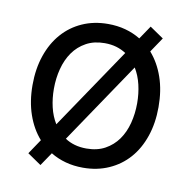

<svg xmlns="http://www.w3.org/2000/svg" viewBox="-71 -641 739 742"><g transform="rotate(10 298.5 -270.5)"><path d="M81 -7.1 120 -65Q87 -102.3 69.1 -154.1Q51.1 -206 51.1 -269.9Q51.1 -333.8 69.1 -386Q87 -438.2 119.5 -475.1Q152 -512.1 197.4 -532.3Q242.9 -552.6 298.3 -552.6Q334.9 -552.6 366.8 -543.9Q398.8 -535.2 426.1 -518.5L461.6 -571L515.6 -534.1L476.6 -476.2Q509.6 -438.6 527.5 -386.7Q545.5 -334.9 545.5 -269.9Q545.5 -206.7 527.7 -154.7Q509.9 -102.6 477.5 -65.9Q445 -29.1 399.3 -8.9Q353.7 11.4 298.3 11.4Q261.7 11.4 229.8 2.7Q197.8 -6 170.5 -22.7L134.9 29.8ZM298.3 -63.9Q340.6 -63.9 371.3 -80.8Q402 -97.7 422.1 -125.9Q442.1 -154.1 451.9 -191.6Q461.6 -229 461.6 -269.9Q461.6 -307.5 453.5 -342.3Q445.3 -377.1 428.3 -404.8L214.1 -87.4Q231.2 -76 252.1 -70Q273.1 -63.9 298.3 -63.9ZM382.5 -453.5Q365.4 -464.8 344.5 -471.1Q323.5 -477.3 298.3 -477.3Q256.4 -477.3 225.5 -460.2Q194.6 -443.2 174.5 -414.6Q154.5 -386 144.7 -348.5Q134.9 -311.1 134.9 -269.9Q134.9 -232.2 142.9 -198Q150.9 -163.7 168 -136Z"/></g></svg>

Font: Fast_Sans
Style: Regular
Weight: 400
Designer: Rasmus Andersson
Foundry: rsms
Version: Version 3.018;git-588b23468